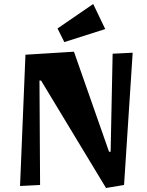

<svg xmlns="http://www.w3.org/2000/svg" viewBox="-20 -923 732 958"><path d="M642 -660 599 0 509 15 185 -521H177L180 0L80 5L107 -650L349 -665L524 -166H532L542 -655ZM267 -781 445 -903 505 -778 301 -713Z"/></svg>

Font: Joti One
Style: Regular
Weight: 400
Designer: Eduardo Rodriguez Tunni
Foundry: Eduardo Rodriguez Tunni
Version: Version 1.001